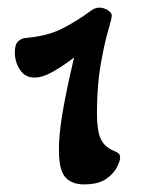

<svg xmlns="http://www.w3.org/2000/svg" viewBox="-20 -476 389 505"><path d="M201 9Q170 9 153 -8.5Q136 -26 135 -76Q134 -119 145 -182.5Q156 -246 175 -325Q151 -306 122 -289Q93 -272 71 -272Q46 -272 32.5 -292.5Q19 -313 19 -338Q19 -359 27.5 -367Q36 -375 46 -376Q105 -381 144 -401Q183 -421 218 -447Q230 -456 241 -456Q252 -456 263 -449.5Q274 -443 274 -435Q274 -431 271.5 -421Q269 -411 265 -397Q255 -364 245 -307.5Q235 -251 235 -178Q235 -133 244.5 -111.5Q254 -90 280 -79Q288 -76 292 -72.5Q296 -69 296 -61Q296 -53 287.5 -36Q279 -19 258.5 -5Q238 9 201 9Z"/></svg>

Font: Akaya Kanadaka
Style: Regular
Weight: 400
Designer: Vaishnavi Murthy Yerkadithaya, Juan Luis Blanco Aristondo
Version: Version 1.002; ttfautohint (v1.8.3)